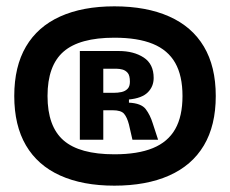

<svg xmlns="http://www.w3.org/2000/svg" viewBox="-20 -736 726 606"><path d="M341 -150Q241 -150 170 -182Q99 -214 62 -277Q25 -340 25 -433Q25 -526 62 -589Q99 -652 170 -684Q241 -716 341 -716Q442 -716 514 -684Q586 -652 623.5 -589Q661 -526 661 -433Q661 -340 623.5 -277Q586 -214 514 -182Q442 -150 341 -150ZM341 -249Q415 -249 462.5 -268.5Q510 -288 533 -328.5Q556 -369 556 -433Q556 -497 533 -537.5Q510 -578 462.5 -597.5Q415 -617 341 -617Q231 -617 180.5 -573Q130 -529 130 -433Q130 -337 180.5 -293Q231 -249 341 -249ZM232 -295V-575H355Q402 -575 433.5 -554.5Q465 -534 465 -490Q465 -463 446.5 -444.5Q428 -426 387 -422V-412Q426 -410 440 -391.5Q454 -373 462 -347L479 -295H398L387 -343Q381 -366 371.5 -377Q362 -388 336 -388H306V-295ZM306 -443H338Q352 -443 363.5 -445.5Q375 -448 382.5 -455.5Q390 -463 390 -478Q390 -498 383 -506Q376 -514 366.5 -516.5Q357 -519 349 -519H306Z"/></svg>

Font: Bricolage Grotesque 96pt ExtraBold
Style: Bold
Weight: 700
Version: Version 1.001;gftools[0.9.33.dev8+g029e19f]